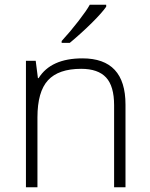

<svg xmlns="http://www.w3.org/2000/svg" viewBox="-20 -786 630 806"><path d="M459 0V-344.2Q459 -424.3 425.3 -460.7Q391.6 -497.1 320.8 -497.1Q225.6 -497.1 181.4 -449Q137.2 -400.9 137.2 -293V0H88.9V-530.8H129.9L139.2 -458H142.1Q193.8 -541 326.2 -541Q506.8 -541 506.8 -347.2V0ZM238.8 -613.8Q274.4 -652.3 309.3 -697.5Q344.2 -742.7 356.9 -766.1H425.8V-757.8Q408.2 -732.4 366 -690.4Q323.7 -648.4 272.9 -606H238.8Z"/></svg>

Font: JBL Sans
Style: Light
Weight: 300
Version: Version 1.10